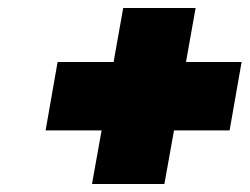

<svg xmlns="http://www.w3.org/2000/svg" viewBox="-20 -609 624 480"><path d="M210 -149 234 -283H94L124 -454H264L288 -589H469L445 -454H584L554 -283H415L391 -149Z"/></svg>

Font: Tomorrow ExtraBold
Style: Italic
Weight: 800
Italic angle: -10°
Designer: Tony de Marco, Monica Rizzolli
Foundry: Just in Type
Version: Version 2.002